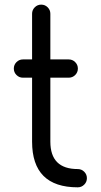

<svg xmlns="http://www.w3.org/2000/svg" viewBox="-20 -801 431 821"><path d="M312.5 -78.1Q328.6 -78.1 340.1 -66.7Q351.6 -55.2 351.6 -39.1Q351.6 -22.9 340.1 -11.5Q328.6 0 312.5 0Q117.2 0 117.2 -195.3V-468.8H78.1Q62 -468.8 50.5 -480.2Q39.1 -491.7 39.1 -507.8Q39.1 -523.9 50.5 -535.4Q62 -546.9 78.1 -546.9H117.2V-742.2Q117.2 -758.3 128.7 -769.8Q140.1 -781.2 156.2 -781.2Q172.4 -781.2 183.8 -769.8Q195.3 -758.3 195.3 -742.2V-546.9H273.9Q290 -546.9 301.5 -535.4Q313 -523.9 313 -507.8Q313 -491.7 301.5 -480.2Q290 -468.8 273.9 -468.8H195.3V-195.3Q195.3 -78.1 312.5 -78.1Z"/></svg>

Font: Comfortaa
Style: Regular
Weight: 400
Designer: Johan Aakerlund - aajohan
Foundry: Johan Aakerlund
Version: Version 2.004 2013